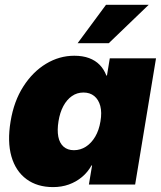

<svg xmlns="http://www.w3.org/2000/svg" viewBox="-20 -764 667 795"><path d="M199.7 10.7Q134.3 10.7 89.6 -22.2Q44.9 -55.2 27.3 -116.2Q9.8 -177.2 23.9 -261.7Q37.6 -345.2 76.7 -406Q115.7 -466.8 170.7 -500Q225.6 -533.2 287.6 -533.2Q322.8 -533.2 348.9 -523.4Q375 -513.7 392.8 -495.4Q410.6 -477.1 420.4 -451.2H422.9L434.6 -522.5H626L539.6 0H348.1L361.3 -79.1H358.9Q343.3 -50.8 319.1 -30.8Q294.9 -10.7 264.9 0Q234.9 10.7 199.7 10.7ZM286.1 -142.1Q313 -142.1 335.7 -156.7Q358.4 -171.4 374.3 -198.2Q390.1 -225.1 396 -261.7Q402.3 -298.3 395.3 -325Q388.2 -351.6 370.4 -366.2Q352.5 -380.9 325.7 -380.9Q298.8 -380.9 277.8 -366.2Q256.8 -351.6 242.4 -325Q228 -298.3 222.2 -261.7Q216.3 -225.1 221.4 -198.2Q226.6 -171.4 243.2 -156.7Q259.8 -142.1 286.1 -142.1ZM301.3 -585 418.9 -744.1H595.7L430.2 -585Z"/></svg>

Font: Inter 28pt Black
Style: Italic
Weight: 900
Italic angle: -9.3988°
Designer: Rasmus Andersson
Foundry: rsms
Version: Version 4.001;git-66647c0bb